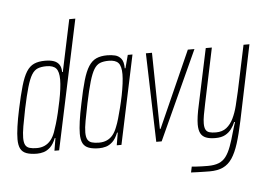

<svg xmlns="http://www.w3.org/2000/svg" viewBox="-60 -823 1511 1099"><g transform="rotate(-5 695.5 -274.0)"><path d="M126 8Q89 8 65.5 -0.5Q42 -9 31.5 -29Q21 -49 21 -84Q21 -113 27 -156Q33 -199 45 -255Q62 -335 77 -386.5Q92 -438 110 -466.5Q128 -495 153.5 -506.5Q179 -518 217 -518Q247 -518 267 -511Q287 -504 298 -488Q309 -472 309 -445H313L376 -743H411L253 0H226L238 -72H234Q220 -37 201.5 -20Q183 -3 163.5 2.5Q144 8 126 8ZM127 -24Q152 -24 172 -33Q192 -42 207 -60Q222 -78 232 -105Q239 -124 247.5 -152.5Q256 -181 264 -214.5Q272 -248 279 -283Q286 -318 290 -349Q294 -380 294 -403Q294 -449 277.5 -467.5Q261 -486 222 -486Q192 -486 172 -478Q152 -470 137.5 -446.5Q123 -423 109.5 -377Q96 -331 80 -255Q68 -196 61 -155.5Q54 -115 54 -89Q54 -62 61.5 -48Q69 -34 85.5 -29Q102 -24 127 -24Z M483 8Q447 8 423.5 -0.5Q400 -9 389.5 -29Q379 -49 379 -84Q379 -113 385 -156Q391 -199 403 -255Q419 -335 434 -386.5Q449 -438 467.5 -466.5Q486 -495 511.5 -506.5Q537 -518 574 -518Q598 -518 619 -513Q640 -508 654 -490.5Q668 -473 668 -435H672L692 -510H719L611 0H584L596 -72H592Q578 -37 559.5 -20Q541 -3 521.5 2.5Q502 8 483 8ZM485 -24Q510 -24 530 -33Q550 -42 564.5 -60Q579 -78 589 -105Q597 -124 605 -152Q613 -180 621.5 -213.5Q630 -247 637 -282Q644 -317 648 -348.5Q652 -380 652 -403Q652 -449 635.5 -467.5Q619 -486 580 -486Q550 -486 530 -478Q510 -470 495.5 -446.5Q481 -423 467.5 -377Q454 -331 438 -255Q426 -196 418.5 -155.5Q411 -115 411 -89Q411 -62 419 -48Q427 -34 443.5 -29Q460 -24 485 -24Z M811 0 796 -510H831L838 -72H842L1037 -510H1075L842 0Z M1101 195Q1086 195 1068 194.5Q1050 194 1031 193.5Q1012 193 994 192L1001 159Q1011 160 1026 161Q1041 162 1059 162.5Q1077 163 1094 163Q1131 163 1156 153Q1181 143 1197.5 121Q1214 99 1227 64Q1240 29 1253 -19Q1257 -33 1261.5 -47.5Q1266 -62 1270 -74H1265Q1257 -54 1243 -35Q1229 -16 1207 -4Q1185 8 1150 8Q1117 8 1096 -0.5Q1075 -9 1065.5 -28Q1056 -47 1056 -78Q1056 -98 1060 -126.5Q1064 -155 1072 -190L1140 -510H1175L1109 -195Q1101 -157 1096 -129Q1091 -101 1091 -81Q1091 -58 1097.5 -45.5Q1104 -33 1118.5 -28.5Q1133 -24 1156 -24Q1193 -24 1217 -43Q1241 -62 1256.5 -94Q1272 -126 1282 -165.5Q1292 -205 1301 -246L1357 -510H1391L1301 -78Q1285 -2 1268.5 50Q1252 102 1230.5 134Q1209 166 1178 180.5Q1147 195 1101 195Z"/></g></svg>

Font: Saira ExtraCondensed Thin
Style: Italic
Weight: 250
Width: 2
Italic angle: -12°
Designer: Hector Gatti with collaboration of the Omnibus-Type team
Foundry: Omnibus-Type
Version: Version 1.101